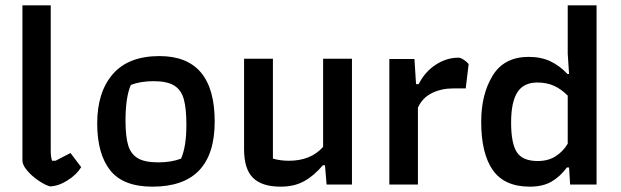

<svg xmlns="http://www.w3.org/2000/svg" viewBox="-20 -691 2324 719"><path d="M64 -90V-671H170V-127Q170 -102 175 -89H188L244 -118L284 -65Q267 -37 233 -15.5Q199 6 167 7Q149 2 124.5 -14.5Q100 -31 82 -52Q64 -73 64 -90Z M344 -229Q344 -346 402.5 -413.5Q461 -481 577 -481Q784 -481 784 -236Q784 8 551 8Q441 8 392.5 -53.5Q344 -115 344 -229ZM658 -97Q678 -142 678 -223Q678 -284 668.5 -319Q659 -354 632.5 -370.5Q606 -387 556 -387Q506 -387 470 -373Q450 -327 450 -240Q450 -180 460 -147Q470 -114 496 -98.5Q522 -83 572 -83Q622 -83 658 -97Z M894 -132V-471H1002V-97Q1030 -89 1062 -89Q1144 -89 1190 -141V-471H1298V0H1203L1197 -72H1189Q1156 -33 1119 -12.5Q1082 8 1031 8Q961 8 927.5 -25Q894 -58 894 -132Z M1438 -470H1532L1538 -376H1548Q1571 -422 1611.5 -448.5Q1652 -475 1697 -475Q1705 -475 1717 -467Q1729 -459 1735 -451L1724 -360H1679Q1633 -360 1597.5 -342.5Q1562 -325 1545 -288V0H1438Z M1782 -235Q1782 -338 1825 -408Q1868 -478 1960 -478Q2006 -478 2041 -461.5Q2076 -445 2105 -414H2111L2106 -490V-671H2214V0H2115L2111 -64H2103Q2078 -30 2045.5 -11Q2013 8 1964 8Q1869 8 1825.5 -54Q1782 -116 1782 -235ZM2106 -153V-333Q2081 -358 2054 -370Q2027 -382 1992 -382Q1941 -382 1917.5 -345.5Q1894 -309 1894 -232Q1894 -154 1915.5 -121Q1937 -88 1994 -88Q2033 -88 2061 -106Q2089 -124 2106 -153Z"/></svg>

Font: Athiti SemiBold
Style: Regular
Weight: 600
Designer: CadsonDemak Team
Foundry: CadsonDemak
Version: Version 1.032